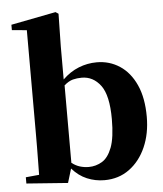

<svg xmlns="http://www.w3.org/2000/svg" viewBox="-57 -876 803 943"><g transform="rotate(-5 344.5 -404.5)"><path d="M265.1 -463.9V-82Q284.7 -66.9 305.7 -60.5Q326.7 -54.2 349.1 -54.2Q383.8 -54.2 414.3 -72.3Q444.8 -90.3 463.4 -138.9Q481.9 -187.5 481.9 -278.8Q481.9 -396 445.1 -445.1Q408.2 -494.1 352.1 -494.1Q328.6 -494.1 308.1 -488.8Q287.6 -483.4 265.1 -463.9ZM263.2 -655.8V-493.2Q299.8 -528.8 342.8 -545.9Q385.7 -563 432.1 -563Q494.6 -563 544.9 -530Q595.2 -497.1 624.5 -432.9Q653.8 -368.7 653.8 -274.9Q653.8 -192.4 624.8 -126.2Q595.7 -60.1 543.2 -21.5Q490.7 17.1 419.9 17.1Q375 17.1 334.2 0Q293.5 -17.1 261.2 -54.2L240.2 15.1L36.1 0V-30.8L102.1 -37.1Q102.5 -65.9 103 -102.1Q103.5 -138.2 103.8 -174.1Q104 -210 104 -237.8V-750L30.8 -756.8V-783.2L252 -826.2L266.1 -816.9Z"/></g></svg>

Font: Source Han Serif JP Heavy
Style: Regular
Weight: 900
Designer: Ryoko NISHIZUKA  (kana & ideographs); Frank Grießhammer (Latin, Greek & Cyrillic); Wenlong ZHANG  (bopomofo); Sandoll Co
Foundry: Adobe Systems Incorporated
Version: Version 1.001;PS 1.001;hotconv 16.6.54;makeotf.lib2.5.65590